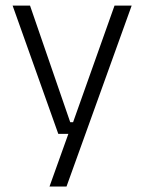

<svg xmlns="http://www.w3.org/2000/svg" viewBox="-20 -508 526 700"><path d="M273 -62.5 241.5 -48.5 397.5 -487.5H460L222.5 172H160.5L237.5 -43L263 -20H192.5L26 -487.5H89.5L236 -62.5Z"/></svg>

Font: Anek Bangla Light
Style: Regular
Weight: 300
Designer: Sulekha Rajkumar (Bangla), Yesha Goshar (Latin)
Foundry: Ek Type
Version: Version 1.003